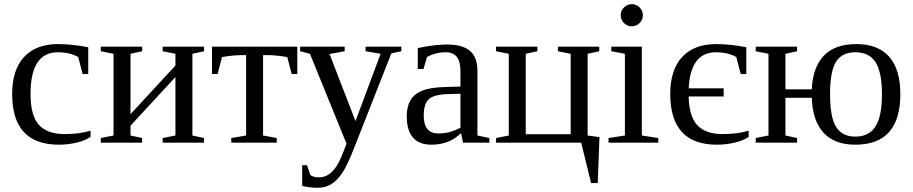

<svg xmlns="http://www.w3.org/2000/svg" viewBox="-20 -682 4363 918"><path d="M413.1 -27.8Q389.2 -10.3 347.2 -0.2Q305.2 9.8 261.2 9.8Q38.1 9.8 38.1 -232.9Q38.1 -347.7 95 -409.4Q151.9 -471.2 257.8 -471.2Q323.7 -471.2 401.9 -456.1V-328.1H375L354 -409.2Q313.5 -432.1 256.8 -432.1Q126 -432.1 126 -232.9Q126 -129.4 165.8 -85.2Q205.6 -41 289.1 -41Q360.4 -41 413.1 -57.1Z M522.9 -424.8 461.9 -437V-459H659.7V-437L604 -424.8V-136.2L818.8 -368.7V-424.8L757.8 -437V-459H955.6V-437L899.9 -424.8V-34.2L955.6 -22V0H757.8V-22L818.8 -34.2V-313.5L604 -81.1V-34.2L659.7 -22V0H461.9V-22L522.9 -34.2Z M1401.4 -459V-328.1H1374.5L1353.5 -409.2Q1299.3 -418.5 1256.3 -418.5H1237.8V-34.2L1303.2 -22V0H1085.9V-22L1156.7 -34.2V-418.5H1138.7Q1095.7 -418.5 1041.5 -409.2L1020.5 -328.1H993.7V-459Z M1500 215.8Q1461.9 215.8 1424.8 207V107.9H1447.8L1463.9 154.8Q1479 166 1505.9 166Q1531.2 166 1552.7 151.4Q1574.2 136.7 1592 107.9Q1609.9 79.1 1636.7 4.9L1461.9 -424.8L1415 -437V-459H1627.9V-437L1555.7 -423.8L1679.7 -103L1799.8 -424.8L1728 -437V-459H1898.9V-437L1851.1 -426.8L1671.9 28.8Q1640.1 109.4 1616.7 144.5Q1593.3 179.7 1564.9 197.8Q1536.6 215.8 1500 215.8Z M2116.7 -469.2Q2191.9 -469.2 2227.3 -438.5Q2262.7 -407.7 2262.7 -344.2V-34.2L2319.8 -22V0H2193.8L2184.6 -45.9Q2128.9 9.8 2042.5 9.8Q1924.8 9.8 1924.8 -127Q1924.8 -172.9 1942.6 -202.9Q1960.4 -232.9 1999.5 -248.8Q2038.6 -264.6 2112.8 -266.1L2181.6 -268.1V-339.8Q2181.6 -387.2 2164.3 -409.7Q2147 -432.1 2110.8 -432.1Q2062 -432.1 2021.5 -409.2L2004.9 -352.1H1977.5V-452.1Q2056.6 -469.2 2116.7 -469.2ZM2181.6 -233.9 2117.7 -231.9Q2052.2 -229.5 2029.1 -206.5Q2005.9 -183.6 2005.9 -129.9Q2005.9 -43.9 2075.7 -43.9Q2108.9 -43.9 2133.1 -51.5Q2157.2 -59.1 2181.6 -70.8Z M2351.6 0V-22L2412.6 -34.2V-424.8L2351.6 -437V-459H2549.3V-437L2493.7 -424.8V-40.5H2708.5V-424.8L2647.5 -437V-459H2845.2V-437L2789.6 -424.8V-34.2L2846.2 -26.4L2837.9 193.4H2806.2L2758.8 0Z M3053.7 -608.9Q3053.7 -587.4 3038.1 -571.8Q3022.5 -556.2 3000.5 -556.2Q2979 -556.2 2963.4 -571.8Q2947.8 -587.4 2947.8 -608.9Q2947.8 -630.9 2963.4 -646.5Q2979 -662.1 3000.5 -662.1Q3022.5 -662.1 3038.1 -646.5Q3053.7 -630.9 3053.7 -608.9ZM3048.8 -34.2 3127.4 -22V0H2889.6V-22L2967.8 -34.2V-424.8L2902.8 -437V-459H3048.8Z M3559.6 -27.8Q3535.6 -10.3 3493.7 -0.2Q3451.7 9.8 3407.7 9.8Q3184.6 9.8 3184.6 -232.9Q3184.6 -347.7 3241.5 -409.4Q3298.3 -471.2 3404.3 -471.2Q3470.2 -471.2 3548.3 -456.1V-328.1H3521.5L3500.5 -409.2Q3460 -432.1 3403.3 -432.1Q3281.2 -432.1 3272.9 -259.8H3439.9V-220.7H3272.5Q3274.9 -124.5 3314.5 -82.8Q3354 -41 3435.5 -41Q3506.8 -41 3559.6 -57.1Z M4284.7 -231.9Q4284.7 9.8 4069.8 9.8Q3969.7 9.8 3917.5 -47.4Q3865.2 -104.5 3861.3 -214.4H3735.4V-34.2L3791 -22V0H3593.3V-22L3654.3 -34.2V-424.8L3593.3 -437V-459H3791V-437L3735.4 -424.8V-254.9H3861.3Q3866.2 -360.4 3918.9 -415.8Q3971.7 -471.2 4073.7 -471.2Q4178.2 -471.2 4231.4 -410.9Q4284.7 -350.6 4284.7 -231.9ZM4196.8 -231.9Q4196.8 -337.4 4166 -384.8Q4135.3 -432.1 4069.8 -432.1Q4005.9 -432.1 3977.3 -386.7Q3948.7 -341.3 3948.7 -231.9Q3948.7 -121.1 3977.8 -75Q4006.8 -28.8 4069.8 -28.8Q4134.3 -28.8 4165.5 -76.7Q4196.8 -124.5 4196.8 -231.9Z"/></svg>

Font: Liberation Serif
Style: Regular
Weight: 400
Designer: Steve Matteson
Foundry: Ascender Corporation
Version: Version 2.1.5